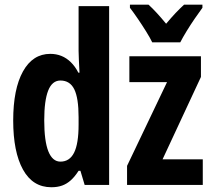

<svg xmlns="http://www.w3.org/2000/svg" viewBox="-20 -786 901 816"><path d="M198.2 9.8Q119.1 9.8 77.6 -65.4Q36.1 -140.6 36.1 -273.9Q36.1 -407.7 77.6 -482.4Q119.1 -557.1 193.8 -557.1Q219.2 -557.1 241 -548.3Q262.7 -539.6 281 -521.7Q299.3 -503.9 313 -477.1H317.9Q316.4 -508.8 315.2 -531.5Q314 -554.2 314 -569.8V-759.8H443.8V0H339.8L321.8 -60.1H314Q298.3 -35.6 281.5 -20.3Q264.6 -4.9 244.6 2.4Q224.6 9.8 198.2 9.8ZM236.8 -99.1Q275.9 -99.1 294.9 -137.2Q314 -175.3 314 -256.8V-288.1Q314 -369.1 295.7 -406.5Q277.3 -443.8 236.8 -443.8Q201.7 -443.8 184.8 -401.1Q168 -358.4 168 -274.9Q168 -186.5 185.5 -142.8Q203.1 -99.1 236.8 -99.1ZM841.8 0H520V-81.1L689.9 -437H529.8V-546.9H834V-459L670.9 -108.9H841.8ZM627 -606Q617.7 -625.5 600.8 -652.6Q584 -679.7 565.4 -706.8Q546.9 -733.9 532.2 -752.9V-766.1H611.3Q627.9 -751 647 -730.2Q666 -709.5 686 -685.1Q709 -712.4 726.3 -730.7Q743.7 -749 762.2 -766.1H840.3V-752.9Q826.2 -733.9 808.1 -707.5Q790 -681.2 773.4 -654.1Q756.8 -627 746.1 -606Z"/></svg>

Font: Open Sans Condensed
Style: Regular
Weight: 400
Width: 3
Designer: Monotype Design Team
Foundry: Monotype Imaging Inc.
Version: Version 3.000